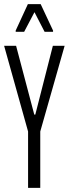

<svg xmlns="http://www.w3.org/2000/svg" viewBox="-24 -910 333 930"><path d="M112 0V-273L-4 -688H54L142 -355H147L232 -688H289L171 -273V0ZM52 -756V-762L111 -890H173L233 -762V-756H192L143 -851L93 -756Z"/></svg>

Font: Saira UltraCondensed
Style: Regular
Weight: 400
Width: 1
Designer: Hector Gatti with collaboration of the Omnibus-Type team
Foundry: Omnibus-Type
Version: Version 1.101